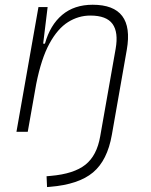

<svg xmlns="http://www.w3.org/2000/svg" viewBox="-20 -547 626 797"><path d="M175.3 229.5 173.3 184.6 190.4 183.1Q286.6 174.8 334.5 136.7Q382.3 98.6 396 18.6L460 -344.2Q472.2 -413.1 447 -447.8Q421.9 -482.4 355 -482.4Q305.7 -482.4 262.5 -455.3Q219.2 -428.2 185.3 -366.2Q151.4 -304.2 130.4 -198.7L95.2 0H48.3L139.6 -517.6H177.7L159.2 -365.7H166.5Q188 -442.9 238 -485.1Q288.1 -527.3 364.7 -527.3Q539.1 -527.3 506.3 -340.3L444.3 12.7Q425.8 118.7 366.2 168.7Q306.6 218.8 187.5 228.5Z"/></svg>

Font: Cascadia Mono ExtraLight
Style: Italic
Weight: 200
Italic angle: -10°
Monospace: yes
Designer: Aaron Bell
Foundry: Saja Typeworks
Version: Version 2404.023; ttfautohint (v1.8.4)